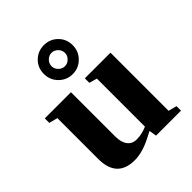

<svg xmlns="http://www.w3.org/2000/svg" viewBox="-207 -841 970 970"><g transform="rotate(-45 278.0 -356.0)"><path d="M344.2 -40 311 -22.9Q242.7 12.2 188 12.2Q61 12.2 61 -123V-415L15.1 -426.8V-459H202.1V-142.1Q202.1 -101.1 219.5 -78.1Q236.8 -55.2 269 -55.2Q306.2 -55.2 343.3 -71.8V-415L301.3 -426.8V-459H484.4V-43.9L529.3 -32.2V0H351.1ZM273.4 -517.1Q231 -517.1 200.7 -547.1Q170.4 -577.1 170.4 -621.1Q170.4 -665 200.4 -694.6Q230.5 -724.1 273.4 -724.1Q316.4 -724.1 346.4 -694.6Q376.5 -665 376.5 -621.1Q376.5 -577.6 346.4 -547.4Q316.4 -517.1 273.4 -517.1ZM273.4 -669.4Q254.4 -669.4 240 -655Q225.6 -640.6 225.6 -621.1Q225.6 -602.1 240 -587.6Q254.4 -573.2 273.4 -573.2Q292.5 -573.2 306.9 -587.6Q321.3 -602.1 321.3 -621.1Q321.3 -640.6 306.6 -655Q292 -669.4 273.4 -669.4Z"/></g></svg>

Font: Tinos
Style: Bold
Weight: 700
Designer: Steve Matteson
Foundry: Monotype Imaging Inc.
Version: Version 1.23